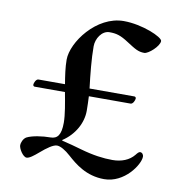

<svg xmlns="http://www.w3.org/2000/svg" viewBox="-81 -783 816 870"><g transform="rotate(10 327.0 -348.5)"><path d="M54 -74C54 -57 76 -23 92 -23C105 -23 124 -38 145 -56C175 -82 202 -101 219 -101C235 -101 259 -87 282 -66C319 -33 372 12 455 12C548 12 611 -82 611 -119C611 -126 606 -137 595 -137C589 -137 583 -130 576 -121C554 -94 519 -80 477 -80C435 -80 388 -86 329 -103C296 -113 274 -118 238 -127V-130C293 -166 324 -224 324 -279C324 -301 323 -324 322 -346H514C525 -346 533 -365 533 -373C533 -378 529 -381 525 -381H319C311 -447 304 -515 304 -573C304 -608 329 -648 364 -648C395 -648 415 -643 453 -618C492 -593 507 -583 535 -583C554 -583 601 -625 601 -649C601 -667 505 -709 419 -709C294 -709 194 -572 194 -492C194 -456 200 -418 206 -381H84C73 -381 65 -362 65 -354C65 -349 69 -346 73 -346H212C221 -298 231 -245 231 -208C231 -152 215 -132 183 -132C146 -132 100 -125 76 -113C61 -105 54 -84 54 -74Z"/></g></svg>

Font: Monomakh Unicode
Style: Regular
Weight: 400
Version: Version 1.2